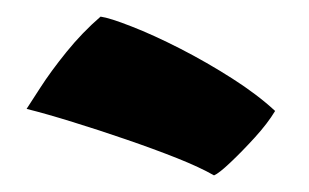

<svg xmlns="http://www.w3.org/2000/svg" viewBox="-20 -787 372 231"><path d="M101 -767Q112 -765.5 138.2 -755.2Q164.5 -745 196.8 -728.5Q229 -712 259.5 -692.5Q290 -673 311 -653.5Q302 -638.5 286.5 -621.5Q271 -604.5 257.2 -591.5Q243.5 -578.5 237.5 -576Q221 -585.5 192.8 -596.8Q164.5 -608 131.8 -619.2Q99 -630.5 67.5 -640.2Q36 -650 12 -656Q16 -662 28.5 -681.5Q41 -701 60 -724.5Q79 -748 101 -767Z"/></svg>

Font: Grandstander Thin ExtraBold
Style: Regular
Weight: 800
Version: Version 1.200